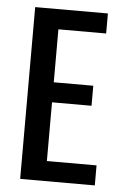

<svg xmlns="http://www.w3.org/2000/svg" viewBox="-48 -661 440 697"><g transform="rotate(5 171.5 -313.0)"><path d="M143 -73H324V0H52V-626H317V-553H143V-360H287V-287H143Z"/></g></svg>

Font: Teko Regular
Style: Regular
Weight: 400
Designer: Manushi Parikh, Jonny Pinhorn
Foundry: Indian Type Foundry
Version: Version 1.105;PS 1.0;hotconv 1.0.78;makeotf.lib2.5.61930; tt